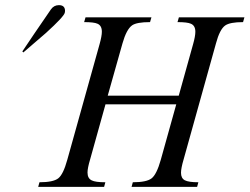

<svg xmlns="http://www.w3.org/2000/svg" viewBox="-20 -731 976 751"><path d="M494.6 0 499.5 -18.1Q553.2 -18.1 573 -33.4Q592.8 -48.8 608.9 -106L669.4 -322.8H392.6L332.5 -107.4Q322.3 -73.2 322.3 -56.2Q322.3 -33.2 338.9 -25.4Q353 -18.1 392.1 -18.1L387.2 0H129.4L134.3 -18.1Q188 -18.1 207.8 -33.4Q227.5 -48.8 243.2 -106L369.6 -558.6Q378.4 -590.3 378.4 -606.9Q378.4 -630.9 361.3 -638.2Q347.7 -644.5 309.1 -644.5L314.5 -663.1H572.3L566.9 -644.5Q514.6 -644.5 496.6 -631.8Q474.6 -616.2 459 -561L401.4 -356.9H679.2L735.4 -558.6Q744.1 -589.4 744.1 -606.9Q744.1 -630.9 726.6 -638.2Q712.9 -644.5 674.3 -644.5L679.7 -663.1H936L930.7 -644.5Q879.4 -644.5 860.8 -631.3Q839.4 -616.2 824.7 -561L698.2 -107.4Q688 -72.8 688 -55.2Q688 -33.7 702.9 -25.9Q717.8 -18.1 755.9 -18.1L751 0ZM160.2 -602.5Q157.2 -600.1 71.3 -525.9L67.4 -529.8Q104 -585 179.2 -694.3Q190.9 -710.9 210.4 -710.9Q234.4 -710.9 234.4 -688Q234.4 -684.1 233.4 -681.2Q230 -666 160.2 -602.5Z"/></svg>

Font: Accordance
Style: Italic
Weight: 400
Italic angle: -11°
Version: Version 1.2 (build January 31, 2020) Miklal Software Solutio